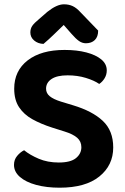

<svg xmlns="http://www.w3.org/2000/svg" viewBox="-20 -856 581 892"><path d="M253 -101Q308 -101 333 -121.5Q358 -142 358 -172Q358 -199 338.5 -216Q319 -233 280 -245L223 -263Q170 -280 130.5 -302Q91 -324 68.5 -358Q46 -392 46 -444Q46 -527 108.5 -575.5Q171 -624 280 -624Q337 -624 381 -612.5Q425 -601 450.5 -580Q476 -559 476 -529Q476 -509 466 -492.5Q456 -476 441 -466Q418 -482 379 -494Q340 -506 294 -506Q245 -506 219.5 -489Q194 -472 194 -444Q194 -423 211 -409Q228 -395 263 -384L319 -367Q409 -340 457.5 -294.5Q506 -249 506 -171Q506 -88 441.5 -36Q377 16 257 16Q196 16 148 3Q100 -10 72.5 -34Q45 -58 45 -90Q45 -114 59.5 -131.5Q74 -149 92 -158Q119 -136 160 -118.5Q201 -101 253 -101ZM276 -740Q254 -719 230.5 -696Q207 -673 182 -652Q156 -653 138.5 -668Q121 -683 121 -705Q121 -723 130 -736Q139 -749 161 -767L200 -801Q244 -836 277 -836Q300 -836 318 -827.5Q336 -819 354 -799L436 -714Q436 -685 420.5 -670Q405 -655 379 -655Q362 -655 347 -665.5Q332 -676 312 -699Z"/></svg>

Font: BalooTamma2Bold
Style: Bold
Weight: 700
Designer: Divya Kowshik, Shuchita Grover and Ek Type
Foundry: Ek Type
Version: Version 1.700